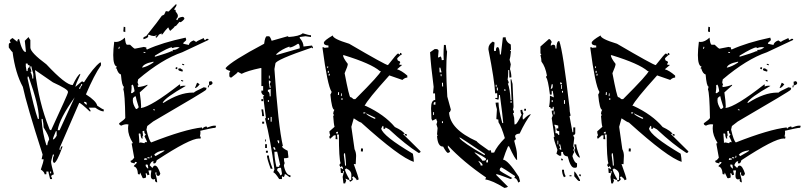

<svg xmlns="http://www.w3.org/2000/svg" viewBox="-20 -884 3997 948"><path d="M121.1 -701.2Q121.1 -698.2 129.9 -686.5V-649.4Q129.9 -625 209 -566.4Q304.7 -463.9 338.9 -463.9Q363.3 -514.6 376 -519.5V-514.6Q352.5 -465.8 352.5 -455.1Q382.8 -482.4 385.7 -482.4L394.5 -477.5Q441.4 -550.8 473.6 -575.2H478.5V-561.5Q445.3 -514.6 404.3 -418Q455.1 -385.7 460 -362.3Q486.3 -343.8 492.2 -343.8V-334Q475.6 -334 450.2 -352.5H418L426.8 -338.9V-334H422.9Q378.9 -376 371.1 -376L274.4 -153.3V-143.6H278.3Q278.3 -162.1 288.1 -162.1V-158.2Q259.8 -79.1 246.1 -79.1L241.2 -87.9V-97.7Q241.2 -107.4 246.1 -116.2V-121.1H241.2L232.4 -87.9V-84Q232.4 -73.2 246.1 -23.4Q232.4 -18.6 232.4 -13.7Q237.3 -4.9 237.3 0H227.5Q218.8 -33.2 218.8 -37.1H209V-23.4H200.2Q200.2 -34.2 181.6 -46.9Q195.3 -85.9 195.3 -97.7H185.5L190.4 -121.1Q111.3 -367.2 92.8 -455.1Q55.7 -522.5 42 -627Q39.1 -627 23.4 -649.4V-664.1Q24.4 -672.9 33.2 -672.9L28.3 -682.6Q28.3 -688.5 42 -696.3L65.4 -677.7Q65.4 -691.4 74.2 -691.4Q89.8 -627 107.4 -627V-635.7L102.5 -682.6ZM107.4 -570.3V-556.6L111.3 -533.2H116.2Q116.2 -551.8 126 -551.8V-561.5Q116.2 -561.5 116.2 -570.3ZM129.9 -556.6V-547.9Q134.8 -539.1 134.8 -529.3H129.9Q139.6 -514.6 139.6 -496.1H144.5V-519.5Q134.8 -549.8 134.8 -556.6ZM153.3 -538.1V-533.2Q171.9 -377 222.7 -251Q224.6 -241.2 232.4 -241.2Q315.4 -420.9 315.4 -426.8V-431.6Q315.4 -443.4 241.2 -477.5ZM116.2 -505.9V-496.1Q148.4 -347.7 167 -296.9H171.9V-301.8Q171.9 -363.3 121.1 -505.9ZM380.9 -468.8Q380.9 -461.9 371.1 -450.2V-445.3H376Q376 -453.1 385.7 -463.9V-468.8ZM264.6 -241.2H274.4L348.6 -403.3Q273.4 -297.9 264.6 -241.2ZM394.5 -380.9Q394.5 -374 408.2 -366.2V-371.1Q408.2 -380.9 399.4 -380.9ZM185.5 -296.9V-292Q190.4 -223.6 209 -167H213.9Q213.9 -179.7 222.7 -195.3Q222.7 -210.9 195.3 -254.9Q195.3 -271.5 190.4 -296.9ZM255.9 -236.3Q241.2 -203.1 241.2 -195.3Q249 -195.3 259.8 -213.9V-236.3ZM227.5 -37.1V-28.3H232.4V-37.1Z M748 -604.5Q804.7 -621.1 828.1 -631.8L832 -629.9L833 -637.7H837.9Q850.6 -637.7 867.2 -650.4Q861.3 -651.4 855.5 -651.4Q843.8 -651.4 831.1 -646.5Q829.1 -646.5 829.1 -649.4V-650.4Q812.5 -650.4 745.1 -609.4L744.1 -604.5ZM710.9 -50.8 711.9 -55.7Q710 -63.5 710 -67.4V-70.3L700.2 -72.3L699.2 -66.4Q699.2 -60.5 710.9 -50.8ZM691.4 -93.8Q699.2 -95.7 703.1 -95.7H706.1L707 -100.6L694.3 -103.5ZM717.8 -101.6 718.8 -106.4 709 -108.4 708 -103.5ZM727.5 -104.5 729.5 -114.3 725.6 -115.2 723.6 -105.5ZM748 -113.3Q792 -137.7 793 -140.6L789.1 -141.6Q754.9 -136.7 741.2 -120.1ZM693.4 -176.8Q694.3 -182.6 701.2 -182.6L706.1 -181.6V-182.6Q706.1 -186.5 693.4 -210.9Q699.2 -217.8 700.2 -221.7Q692.4 -223.6 692.4 -234.4V-238.3L683.6 -236.3L686.5 -212.9L683.6 -213.9V-198.2Q674.8 -200.2 673.8 -223.6L666 -225.6L665 -221.7Q668 -191.4 668 -181.6L667 -178.7L674.8 -180.7ZM745.1 -338.9V-342.8L737.3 -344.7L736.3 -340.8ZM652.3 -345.7Q658.2 -345.7 665 -354.5Q650.4 -400.4 650.4 -407.2V-408.2H648.4Q643.6 -408.2 636.7 -399.4Q635.7 -394.5 635.7 -388.7Q635.7 -369.1 651.4 -345.7ZM631.8 -423.8Q633.8 -423.8 644.5 -433.6Q639.6 -464.8 633.8 -466.8Q632.8 -462.9 629.9 -462.9H628.9Q629.9 -460 629.9 -453.1Q629.9 -443.4 627 -424.8ZM681.6 -549.8Q707 -554.7 737.3 -575.2L738.3 -579.1H735.4Q686.5 -569.3 681.6 -549.8ZM568.4 -642.6 571.3 -652.3 567.4 -653.3 564.5 -643.6ZM697.3 -622.1 698.2 -626 689.5 -627.9 688.5 -624ZM755.9 16.6Q745.1 14.6 745.1 5.9L746.1 0L736.3 2Q724.6 0 724.6 -15.6Q724.6 -26.4 727.5 -42L722.7 -43L712.9 -42L717.8 -21.5L707 -18.6V-21.5Q707 -27.3 700.2 -29.3L699.2 -25.4Q701.2 -19.5 701.2 -13.7L700.2 -6.8L689.5 -3.9L684.6 -4.9L671.9 -32.2L669.9 -22.5L661.1 -24.4Q659.2 -58.6 640.6 -62.5L642.6 -67.4Q654.3 -76.2 656.2 -83L646.5 -85L644.5 -77.1Q637.7 -79.1 631.3 -80.6Q625 -82 625 -87.9V-90.8H626Q631.8 -90.8 642.6 -105.5L629.9 -175.8H631.8Q634.8 -175.8 635.7 -178.7Q612.3 -215.8 612.3 -249Q612.3 -259.8 614.3 -269.5L605.5 -270.5Q592.8 -270.5 579.1 -263.7Q568.4 -266.6 568.4 -273.4V-275.4Q596.7 -294.9 598.6 -301.8Q596.7 -423.8 588.9 -442.4L591.8 -456.1Q582 -458 577.1 -516.6Q563.5 -519.5 555.7 -545.9L550.8 -546.9L557.6 -554.7Q539.1 -559.6 539.1 -612.3Q539.1 -638.7 543.9 -677.7L552.7 -676.8Q573.2 -676.8 596.7 -698.2Q599.6 -664.1 607.4 -663.1H622.1Q639.6 -645.5 645.5 -643.6L690.4 -652.3L703.1 -649.4L702.1 -645.5Q702.1 -640.6 706.1 -639.6Q781.2 -673.8 896.5 -698.2L899.4 -688.5L898.4 -684.6L885.7 -672.9L884.8 -668L912.1 -662.1Q916 -677.7 936.5 -684.6Q944.3 -678.7 949.2 -676.8Q950.2 -680.7 986.3 -696.3Q986.3 -687.5 994.1 -685.5Q996.1 -692.4 1003.9 -692.4L1009.8 -691.4L1008.8 -686.5L879.9 -626Q779.3 -591.8 662.1 -492.2L659.2 -477.5L664.1 -462.9H663.1Q660.2 -462.9 658.2 -459Q662.1 -458 662.1 -455.1V-454.1Q688.5 -457 708 -465.8V-461.9L669.9 -427.7Q676.8 -378.9 676.8 -359.4L675.8 -350.6Q726.6 -357.4 866.2 -466.8L870.1 -465.8L868.2 -457Q878.9 -460.9 888.7 -460.9Q893.6 -460.9 897.5 -460Q795.9 -402.3 783.2 -377L787.1 -376Q866.2 -426.8 930.7 -426.8H937.5Q939.5 -431.6 986.3 -453.1L1000 -450.2Q999 -446.3 997.6 -440.9Q996.1 -435.5 736.3 -284.2L707 -261.7L703.1 -244.1Q715.8 -188.5 726.6 -180.7Q890.6 -245.1 977.5 -254.9V-252.9Q977.5 -250 981.4 -249Q982.4 -255.9 998 -259.8Q1002 -258.8 1002 -255.9V-253.9Q1026.4 -263.7 1040 -263.7L1046.9 -262.7L1043.9 -252.9H1042Q1030.3 -252.9 968.8 -238.3Q969.7 -234.4 969.7 -229.5Q969.7 -221.7 966.8 -210L971.7 -209L969.7 -199.2L962.9 -200.2Q917 -200.2 753.9 -92.8Q750 -77.1 742.2 -77.1L736.3 -78.1L738.3 -87.9H736.3Q726.6 -87.9 718.8 -68.4L730.5 -56.6L734.4 -55.7Q737.3 -66.4 745.1 -66.4Q758.8 -66.4 771.5 -27.3Q768.6 -15.6 761.7 -15.6Q752 -15.6 752 -26.4L752.9 -32.2L748 -33.2L747.1 -28.3Q755.9 2.9 755.9 13.7ZM883.8 -481.4 874 -484.4 875 -489.3 884.8 -486.3ZM1009.8 -452.1 1005.9 -453.1 1007.8 -462.9 1012.7 -461.9ZM942.4 -449.2 953.1 -475.6Q956.1 -474.6 959 -472.7Q961.9 -470.7 965.8 -467.8Q952.1 -449.2 942.4 -449.2ZM1012.7 -461.9 1011.7 -480.5 1022.5 -483.4Q1029.3 -479.5 1029.3 -473.6Q1029.3 -465.8 1012.7 -461.9ZM880.9 -530.3 867.2 -534.2Q860.4 -536.1 860.4 -542V-544.9L870.1 -546.9Q878.9 -540 882.8 -539.1ZM854.5 -542 846.7 -543.9 848.6 -552.7 856.4 -550.8ZM888.7 -561.5 878.9 -564.5 879.9 -569.3 889.6 -566.4ZM598.6 -725.6 588.9 -728.5 590.8 -752 598.6 -750ZM688.5 -690.4 687.5 -698.2Q694.3 -704.1 702.1 -706.1Q766.6 -787.1 779.3 -806.6Q788.1 -809.6 791 -812.5L798.8 -829.1L812.5 -827.1L849.6 -864.3L851.6 -859.4Q851.6 -853.5 838.9 -836.9L846.7 -835L847.7 -826.2Q858.4 -814.5 858.4 -805.7Q858.4 -796.9 849.6 -789.1L854.5 -784.2Q857.4 -786.1 861.3 -794.9Q874 -800.8 880.9 -800.8Q884.8 -800.8 886.2 -799.3Q887.7 -797.9 889.2 -795.9Q890.6 -793.9 890.6 -792Q890.6 -789.1 882.3 -781.7Q874 -774.4 871.1 -774.4Q868.2 -774.4 866.2 -776.4L849.6 -756.8L840.8 -752.9L841.8 -752Q841.8 -750 820.3 -731.4Q817.4 -733.4 810.5 -749Q794.9 -733.4 782.2 -714.8L778.3 -712.9L777.3 -719.7Q774.4 -716.8 765.6 -713.9Q756.8 -701.2 752 -697.3L747.1 -702.1L753.9 -707L751 -710Q747.1 -706.1 739.3 -706.1Q729.5 -706.1 713.9 -712.9Q710.9 -710 710.9 -707L711.9 -702.1Q704.1 -694.3 688.5 -690.4Z M1344.7 -612.3 1460 -645.5Q1460 -668 1451.2 -668Q1422.9 -649.4 1409.2 -649.4V-654.3Q1370.1 -640.6 1344.7 -617.2ZM1363.3 -18.6Q1372.1 -18.6 1372.1 -28.3L1367.2 -55.7Q1348.6 -55.7 1348.6 -46.9V-42Q1363.3 -26.4 1363.3 -18.6ZM1358.4 -60.5Q1358.4 -69.3 1363.3 -69.3L1348.6 -134.8H1335V-129.9Q1335 -103.5 1344.7 -60.5ZM1339.8 -143.6Q1339.8 -158.2 1330.1 -158.2V-153.3Q1332 -143.6 1339.8 -143.6ZM1358.4 -176.8V-190.4H1348.6Q1353.5 -181.6 1353.5 -176.8ZM1307.6 -292V-301.8H1302.7V-292ZM1321.3 -283.2V-306.6H1316.4V-283.2ZM1307.6 -380.9V-389.6H1302.7V-380.9ZM1316.4 -408.2V-445.3Q1307.6 -440.4 1302.7 -440.4V-431.6Q1311.5 -431.6 1311.5 -408.2ZM1316.4 -450.2Q1316.4 -460 1311.5 -468.8Q1316.4 -477.5 1316.4 -482.4L1307.6 -487.3V-473.6L1311.5 -450.2ZM1311.5 -496.1V-510.7H1307.6V-496.1ZM1372.1 0H1358.4Q1337.9 -32.2 1330.1 -32.2Q1330.1 -37.1 1335 -46.9Q1316.4 -192.4 1289.1 -296.9Q1289.1 -301.8 1293 -301.8L1279.3 -408.2Q1284.2 -408.2 1284.2 -413.1Q1277.3 -413.1 1270.5 -426.8V-436.5H1279.3V-459H1270.5V-547.9H1265.6Q1201.2 -534.2 1172.9 -519.5L1154.3 -529.3Q1154.3 -524.4 1122.1 -501Q1112.3 -501 1112.3 -510.7V-524.4L1117.2 -533.2Q1093.8 -540 1093.8 -547.9Q1122.1 -582 1284.2 -668Q1289.1 -705.1 1297.9 -705.1H1307.6Q1313.5 -705.1 1321.3 -682.6L1400.4 -705.1Q1404.3 -705.1 1404.3 -701.2Q1459 -705.1 1474.6 -719.7Q1504.9 -710 1515.6 -710V-701.2Q1511.7 -701.2 1488.3 -705.1L1460 -701.2V-696.3Q1478.5 -674.8 1478.5 -654.3L1520.5 -659.2L1525.4 -649.4V-645.5Q1520.5 -645.5 1520.5 -649.4Q1339.8 -587.9 1339.8 -570.3Q1335 -546.9 1335 -543Q1353.5 -262.7 1377 -162.1H1372.1Q1372.1 -153.3 1400.4 -139.6L1404.3 -106.4Q1397.5 -102.5 1381.8 -102.5Q1381.8 -86.9 1385.7 -79.1Q1381.8 -70.3 1381.8 -65.4Q1391.6 -18.6 1414.1 -18.6V-9.8H1409.2L1390.6 -23.4H1385.7Q1385.7 -9.8 1377 -9.8Q1377 -13.7 1372.1 -13.7ZM1326.2 -50.8H1316.4Q1297.9 -101.6 1297.9 -116.2H1307.6Q1307.6 -98.6 1326.2 -50.8ZM1302.7 -129.9H1293V-139.6H1302.7ZM1297.9 -153.3H1289.1V-171.9H1297.9ZM1293 -185.5H1289.1V-195.3H1293ZM1284.2 -273.4H1274.4V-283.2H1284.2ZM1284.2 -310.5H1274.4Q1274.4 -325.2 1270.5 -343.8H1279.3ZM1279.3 -384.8H1270.5V-394.5H1279.3Z M1713.9 4.9 1714.8 -20.5Q1714.8 -42 1688.5 -52.7Q1687.5 -47.9 1682.6 -47.9Q1687.5 -28.3 1704.1 -1V3.9ZM1688.5 -66.4V-71.3Q1688.5 -88.9 1683.6 -127H1678.7L1677.7 -118.2Q1683.6 -75.2 1683.6 -67.4V-66.4ZM1648.4 -224.6V-233.4Q1638.7 -233.4 1638.7 -225.6ZM1833 -297.9V-302.7L1788.1 -324.2Q1788.1 -316.4 1828.1 -297.9ZM1783.2 -324.2 1784.2 -329.1H1774.4L1773.4 -324.2ZM1670.9 -390.6V-399.4H1666V-390.6ZM1667 -409.2 1668 -422.9H1664.1L1663.1 -409.2ZM1653.3 -415 1654.3 -428.7H1649.4L1648.4 -415ZM1607.4 -510.7 1608.4 -519.5H1603.5L1602.5 -510.7ZM1603.5 -524.4V-534.2H1598.6V-524.4ZM1599.6 -547.9 1600.6 -556.6H1596.7L1595.7 -547.9ZM1734.4 -394.5Q1859.4 -519.5 1860.4 -533.2H1855.5Q1812.5 -570.3 1678.7 -611.3H1673.8Q1673.8 -598.6 1697.3 -568.4Q1697.3 -557.6 1681.6 -522.5Q1704.1 -404.3 1710 -404.3Q1715.8 -404.3 1725.6 -394.5ZM1684.6 21.5H1675.8L1671.9 -10.7L1678.7 -39.1H1673.8L1672.9 -29.3L1663.1 -30.3L1661.1 -53.7H1665L1673.8 -47.9Q1673.8 -62.5 1665 -63.5Q1665 -58.6 1661.1 -58.6L1656.2 -67.4Q1657.2 -77.1 1662.1 -77.1Q1653.3 -99.6 1653.3 -219.7H1643.6L1646.5 -196.3L1636.7 -197.3L1637.7 -215.8H1628.9L1609.4 -198.2L1605.5 -208L1610.4 -216.8Q1606.4 -225.6 1606.4 -235.4L1631.8 -257.8Q1627.9 -270.5 1625 -313.5H1629.9L1625 -323.2Q1626 -333 1630.9 -341.8Q1618.2 -342.8 1611.3 -417Q1617.2 -425.8 1617.2 -430.7Q1596.7 -461.9 1572.3 -647.5L1573.2 -651.4Q1582 -650.4 1582 -647.5Q1588.9 -649.4 1601.6 -649.4V-659.2Q1579.1 -660.2 1579.1 -672.9Q1579.1 -683.6 1623 -709Q1623 -692.4 1704.1 -668Q1882.8 -563.5 1895.5 -562.5Q1940.4 -620.1 1945.3 -620.1L1955.1 -614.3V-623Q1963.9 -622.1 1963.9 -614.3Q1958 -614.3 1941.4 -596.7Q1941.4 -583 1950.2 -583Q1956.1 -580.1 1956.1 -576.2Q1956.1 -573.2 1952.1 -569.3V-564.5L1965.8 -563.5L1940.4 -542Q1961.9 -536.1 1991.2 -510.7V-501Q1979.5 -501 1966.8 -489.3L1902.3 -511.7Q1793 -390.6 1780.3 -361.3H1785.2Q1877.9 -318.4 1929.7 -256.8Q1970.7 -237.3 1978.5 -222.7H1969.7L2056.6 -136.7Q2055.7 -128.9 2046.9 -128.9Q1983.4 -168.9 1901.4 -245.1L1883.8 -254.9Q1882.8 -247.1 1874 -247.1Q1874 -262.7 1871.1 -262.7Q1868.2 -262.7 1862.3 -249Q1870.1 -212.9 2018.6 -125Q2022.5 -105.5 2023.4 -85Q1955.1 -105.5 1762.7 -279.3Q1756.8 -279.3 1726.6 -299.8L1714.8 -257.8L1730.5 -147.5Q1738.3 -131.8 1738.3 -114.3L1736.3 -73.2L1726.6 -74.2Q1751 -6.8 1751 2L1741.2 5.9Q1741.2 -1 1723.6 -13.7Q1722.7 -8.8 1717.8 -8.8L1722.7 0Q1722.7 6.8 1708 13.7L1704.1 3.9H1699.2Q1690.4 -1 1685.5 -2L1689.5 8.8Q1684.6 16.6 1684.6 21.5ZM1771.5 -135.7 1761.7 -136.7 1762.7 -151.4 1772.5 -150.4ZM1988.3 -212.9Q1978.5 -213.9 1978.5 -222.7L1988.3 -221.7Z M2470.7 43.9Q2411.1 6.8 2376 2L2379.9 -7.8Q2267.6 -84 2191.4 -166V-156.2Q2201.2 -141.6 2202.1 -133.8L2192.4 -128.9Q2184.6 -128.9 2168 -160.2H2167Q2140.6 -160.2 2137.7 -214.8H2142.6Q2141.6 -218.8 2138.7 -218.8H2137.7L2140.6 -252L2134.8 -270.5Q2138.7 -279.3 2138.7 -284.2Q2133.8 -293 2133.8 -297.9L2115.2 -288.1L2110.4 -296.9L2108.4 -349.6Q2108.4 -389.6 2128.9 -390.6L2127.9 -422.9H2118.2L2121.1 -455.1Q2107.4 -559.6 2103.5 -626L2126 -641.6H2135.7Q2144.5 -640.6 2145.5 -632.8L2142.6 -600.6H2146.5L2156.2 -605.5Q2161.1 -597.7 2161.1 -586.9L2170.9 -587.9L2169.9 -614.3Q2169.9 -633.8 2171.9 -662.1H2180.7L2181.6 -658.2Q2182.6 -636.7 2187.5 -629.9Q2183.6 -587.9 2183.6 -536.1Q2183.6 -492.2 2188.5 -407.2L2206.1 -342.8Q2202.1 -329.1 2197.3 -329.1Q2201.2 -246.1 2334 -186.5Q2334 -181.6 2396.5 -138.7Q2396.5 -143.6 2401.4 -143.6Q2406.2 -134.8 2406.2 -129.9L2419.9 -130.9Q2432.6 -161.1 2472.7 -202.1Q2456.1 -257.8 2441.4 -280.3L2440.4 -293.9Q2430.7 -293.9 2430.7 -297.9L2433.6 -344.7Q2427.7 -363.3 2426.8 -377L2441.4 -377.9Q2442.4 -340.8 2460 -276.4H2464.8Q2461.9 -311.5 2448.2 -415H2443.4V-409.2Q2443.4 -397.5 2440.4 -391.6Q2430.7 -395.5 2425.8 -395.5V-400.4H2435.5L2434.6 -423.8L2424.8 -422.9Q2421.9 -486.3 2391.6 -639.6V-643.6Q2391.6 -665 2413.1 -678.7L2421.9 -673.8L2418.9 -641.6L2419.9 -631.8L2428.7 -632.8V-635.7Q2428.7 -651.4 2437.5 -651.4Q2446.3 -651.4 2448.2 -615.2H2453.1L2462.9 -699.2L2476.6 -700.2Q2477.5 -676.8 2502 -664.1L2502.9 -640.6Q2502.9 -635.7 2498 -635.7Q2498 -631.8 2501 -631.8H2502.9Q2500 -599.6 2496.1 -588.9L2502 -566.4L2498 -543Q2504.9 -523.4 2504.9 -502L2495.1 -501L2494.1 -538.1H2489.3V-526.4Q2489.3 -504.9 2486.3 -491.2Q2491.2 -483.4 2492.2 -472.7H2487.3Q2498 -445.3 2501 -389.6H2505.9L2501 -492.2H2504.9L2510.7 -469.7L2515.6 -358.4Q2515.6 -350.6 2512.7 -343.8Q2517.6 -335 2517.6 -330.1Q2517.6 -325.2 2512.7 -325.2L2518.6 -302.7L2520.5 -269.5L2525.4 -270.5Q2532.2 -270.5 2555.7 -318.4Q2549.8 -326.2 2549.8 -340.8L2558.6 -341.8Q2559.6 -331.1 2564.5 -323.2Q2560.5 -314.5 2560.5 -304.7L2561.5 -294.9H2565.4Q2588.9 -319.3 2601.6 -320.3Q2573.2 -283.2 2545.9 -224.6Q2523.4 -222.7 2523.4 -210.9Q2524.4 -203.1 2528.3 -196.3Q2519.5 -194.3 2519.5 -186.5Q2531.2 -144.5 2532.2 -127.4Q2533.2 -110.4 2533.2 -93.8Q2524.4 -93.8 2493.2 -162.1L2488.3 -161.1Q2475.6 -132.8 2463.9 -95.7Q2488.3 -93.8 2542 -10.7L2547.9 11.7L2539.1 17.6Q2531.2 -4.9 2520.5 -4.9H2519.5L2523.4 -14.6Q2459 -57.6 2456.1 -57.6Q2447.3 -55.7 2447.3 -43Q2448.2 -38.1 2509.8 -4.9L2501 0Q2437.5 -24.4 2429.7 -24.4L2430.7 -19.5L2488.3 38.1Q2480.5 43 2470.7 43.9ZM2160.2 -526.4 2154.3 -549.8H2149.4L2150.4 -526.4ZM2160.2 -507.8V-517.6H2155.3L2156.2 -507.8ZM2168 -457 2167 -475.6H2162.1L2163.1 -457ZM2432.6 -456.1 2431.6 -465.8 2427.7 -464.8V-456.1ZM2438.5 -437.5 2437.5 -452.1 2432.6 -451.2 2433.6 -437.5ZM2475.6 -434.6 2474.6 -444.3H2470.7V-434.6ZM2129.9 -367.2V-380.9Q2121.1 -379.9 2121.1 -373V-367.2ZM2505.9 -376V-385.7L2501 -384.8V-376ZM2119.1 -315.4 2123 -316.4V-330.1H2118.2ZM2568.4 -336.9V-346.7H2577.1V-337.9ZM2167 -276.4V-285.2H2162.1V-276.4ZM2374 -119.1V-124Q2252 -206.1 2249 -206.1L2250 -201.2Q2264.6 -180.7 2370.1 -119.1ZM2371.1 -90.8Q2379.9 -91.8 2379.9 -100.6Q2362.3 -114.3 2327.1 -130.9H2322.3Q2361.3 -96.7 2361.3 -90.8ZM2389.6 -82V-96.7Q2380.9 -94.7 2380.9 -87.9V-82ZM2353.5 -66.4 2363.3 -67.4Q2362.3 -79.1 2342.8 -89.8L2343.8 -85Q2353.5 -74.2 2353.5 -66.4Z M2690.4 -691.4Q2697.3 -691.4 2704.1 -676.8Q2699.2 -668.9 2699.2 -658.2L2709 -663.1H2713.9Q2722.7 -663.1 2722.7 -644.5H2727.5Q2727.5 -681.6 2741.2 -681.6Q2759.8 -633.8 2792 -352.5Q2792 -333 2796.9 -315.4Q2796.9 -310.5 2792 -310.5L2806.6 -231.4H2810.5V-254.9H2820.3V-226.6Q2820.3 -217.8 2810.5 -217.8Q2810.5 -212.9 2815.4 -204.1L2810.5 -162.1L2815.4 -152.3L2810.5 -143.6L2815.4 -133.8Q2806.6 -119.1 2806.6 -111.3Q2817.4 -78.1 2829.1 -78.1V-64.5Q2829.1 -55.7 2820.3 -55.7H2815.4Q2796.9 -55.7 2783.2 -111.3Q2759.8 -114.3 2759.8 -133.8H2751V-115.2H2741.2L2727.5 -125L2732.4 -143.6Q2713.9 -194.3 2713.9 -208H2717.8L2704.1 -300.8Q2709 -310.5 2709 -315.4Q2704.1 -323.2 2704.1 -337.9H2713.9V-356.4H2709V-347.7H2699.2Q2699.2 -356.4 2690.4 -356.4Q2695.3 -371.1 2695.3 -412.1L2713.9 -403.3V-408.2L2709 -435.5H2704.1V-417H2695.3Q2685.5 -493.2 2676.8 -501V-504.9Q2676.8 -509.8 2680.7 -509.8Q2672.9 -554.7 2653.3 -580.1Q2653.3 -593.8 2648.4 -612.3H2653.3L2648.4 -621.1V-654.3ZM2746.1 -477.5V-467.8H2754.9Q2754.9 -477.5 2746.1 -477.5ZM2704.1 -467.8 2699.2 -445.3Q2709 -445.3 2709 -459V-467.8ZM2751 -463.9V-445.3H2754.9V-463.9ZM2754.9 -435.5V-426.8H2759.8V-435.5ZM2704.1 -389.6V-379.9H2709V-389.6ZM2764.6 -389.6V-371.1H2769.5V-389.6ZM2713.9 -334V-319.3H2717.8V-334ZM2717.8 -268.6V-263.7Q2722.7 -255.9 2722.7 -245.1V-226.6Q2736.3 -226.6 2736.3 -217.8H2741.2V-236.3Q2727.5 -236.3 2727.5 -245.1V-250H2736.3V-263.7Q2720.7 -268.6 2717.8 -268.6ZM2732.4 -189.5V-170.9H2736.3V-189.5ZM2741.2 -170.9V-167Q2746.1 -157.2 2746.1 -152.3Q2741.2 -152.3 2741.2 -148.4L2751 -143.6V-148.4L2746.1 -170.9ZM2815.4 -170.9H2825.2Q2825.2 -154.3 2843.8 -106.4H2838.9Q2823.2 -118.2 2815.4 -143.6L2820.3 -152.3Q2815.4 -161.1 2815.4 -170.9ZM2751 -101.6Q2759.8 -100.6 2759.8 -92.8H2751ZM2754.9 -45.9H2764.6Q2764.6 -27.3 2773.4 -13.7L2764.6 -8.8Q2754.9 -25.4 2754.9 -45.9ZM2815.4 -37.1Q2821.3 -37.1 2843.8 4.9V9.8H2838.9Q2834 9.8 2815.4 -13.7ZM2838.9 -22.5H2847.7V-13.7Q2838.9 -13.7 2838.9 -22.5ZM2792 -18.6H2801.8V-13.7H2792Z M3036.1 4.9 3037.1 -20.5Q3037.1 -42 3010.7 -52.7Q3009.8 -47.9 3004.9 -47.9Q3009.8 -28.3 3026.4 -1V3.9ZM3010.7 -66.4V-71.3Q3010.7 -88.9 3005.9 -127H3001L3000 -118.2Q3005.9 -75.2 3005.9 -67.4V-66.4ZM2970.7 -224.6V-233.4Q2960.9 -233.4 2960.9 -225.6ZM3155.3 -297.9V-302.7L3110.4 -324.2Q3110.4 -316.4 3150.4 -297.9ZM3105.5 -324.2 3106.4 -329.1H3096.7L3095.7 -324.2ZM2993.2 -390.6V-399.4H2988.3V-390.6ZM2989.3 -409.2 2990.2 -422.9H2986.3L2985.4 -409.2ZM2975.6 -415 2976.6 -428.7H2971.7L2970.7 -415ZM2929.7 -510.7 2930.7 -519.5H2925.8L2924.8 -510.7ZM2925.8 -524.4V-534.2H2920.9V-524.4ZM2921.9 -547.9 2922.9 -556.6H2918.9L2918 -547.9ZM3056.6 -394.5Q3181.6 -519.5 3182.6 -533.2H3177.7Q3134.8 -570.3 3001 -611.3H2996.1Q2996.1 -598.6 3019.5 -568.4Q3019.5 -557.6 3003.9 -522.5Q3026.4 -404.3 3032.2 -404.3Q3038.1 -404.3 3047.9 -394.5ZM3006.8 21.5H2998L2994.1 -10.7L3001 -39.1H2996.1L2995.1 -29.3L2985.4 -30.3L2983.4 -53.7H2987.3L2996.1 -47.9Q2996.1 -62.5 2987.3 -63.5Q2987.3 -58.6 2983.4 -58.6L2978.5 -67.4Q2979.5 -77.1 2984.4 -77.1Q2975.6 -99.6 2975.6 -219.7H2965.8L2968.8 -196.3L2959 -197.3L2960 -215.8H2951.2L2931.6 -198.2L2927.7 -208L2932.6 -216.8Q2928.7 -225.6 2928.7 -235.4L2954.1 -257.8Q2950.2 -270.5 2947.3 -313.5H2952.1L2947.3 -323.2Q2948.2 -333 2953.1 -341.8Q2940.4 -342.8 2933.6 -417Q2939.5 -425.8 2939.5 -430.7Q2918.9 -461.9 2894.5 -647.5L2895.5 -651.4Q2904.3 -650.4 2904.3 -647.5Q2911.1 -649.4 2923.8 -649.4V-659.2Q2901.4 -660.2 2901.4 -672.9Q2901.4 -683.6 2945.3 -709Q2945.3 -692.4 3026.4 -668Q3205.1 -563.5 3217.8 -562.5Q3262.7 -620.1 3267.6 -620.1L3277.3 -614.3V-623Q3286.1 -622.1 3286.1 -614.3Q3280.3 -614.3 3263.7 -596.7Q3263.7 -583 3272.5 -583Q3278.3 -580.1 3278.3 -576.2Q3278.3 -573.2 3274.4 -569.3V-564.5L3288.1 -563.5L3262.7 -542Q3284.2 -536.1 3313.5 -510.7V-501Q3301.8 -501 3289.1 -489.3L3224.6 -511.7Q3115.2 -390.6 3102.5 -361.3H3107.4Q3200.2 -318.4 3252 -256.8Q3293 -237.3 3300.8 -222.7H3292L3378.9 -136.7Q3377.9 -128.9 3369.1 -128.9Q3305.7 -168.9 3223.6 -245.1L3206.1 -254.9Q3205.1 -247.1 3196.3 -247.1Q3196.3 -262.7 3193.4 -262.7Q3190.4 -262.7 3184.6 -249Q3192.4 -212.9 3340.8 -125Q3344.7 -105.5 3345.7 -85Q3277.3 -105.5 3085 -279.3Q3079.1 -279.3 3048.8 -299.8L3037.1 -257.8L3052.7 -147.5Q3060.5 -131.8 3060.5 -114.3L3058.6 -73.2L3048.8 -74.2Q3073.2 -6.8 3073.2 2L3063.5 5.9Q3063.5 -1 3045.9 -13.7Q3044.9 -8.8 3040 -8.8L3044.9 0Q3044.9 6.8 3030.3 13.7L3026.4 3.9H3021.5Q3012.7 -1 3007.8 -2L3011.7 8.8Q3006.8 16.6 3006.8 21.5ZM3093.8 -135.7 3084 -136.7 3085 -151.4 3094.7 -150.4ZM3310.5 -212.9Q3300.8 -213.9 3300.8 -222.7L3310.5 -221.7Z M3634.8 -604.5Q3691.4 -621.1 3714.8 -631.8L3718.8 -629.9L3719.7 -637.7H3724.6Q3737.3 -637.7 3753.9 -650.4Q3748 -651.4 3742.2 -651.4Q3730.5 -651.4 3717.8 -646.5Q3715.8 -646.5 3715.8 -649.4V-650.4Q3699.2 -650.4 3631.8 -609.4L3630.9 -604.5ZM3597.7 -50.8 3598.6 -55.7Q3596.7 -63.5 3596.7 -67.4V-70.3L3586.9 -72.3L3585.9 -66.4Q3585.9 -60.5 3597.7 -50.8ZM3578.1 -93.8Q3585.9 -95.7 3589.8 -95.7H3592.8L3593.8 -100.6L3581.1 -103.5ZM3604.5 -101.6 3605.5 -106.4 3595.7 -108.4 3594.7 -103.5ZM3614.3 -104.5 3616.2 -114.3 3612.3 -115.2 3610.4 -105.5ZM3634.8 -113.3Q3678.7 -137.7 3679.7 -140.6L3675.8 -141.6Q3641.6 -136.7 3627.9 -120.1ZM3580.1 -176.8Q3581.1 -182.6 3587.9 -182.6L3592.8 -181.6V-182.6Q3592.8 -186.5 3580.1 -210.9Q3585.9 -217.8 3586.9 -221.7Q3579.1 -223.6 3579.1 -234.4V-238.3L3570.3 -236.3L3573.2 -212.9L3570.3 -213.9V-198.2Q3561.5 -200.2 3560.5 -223.6L3552.7 -225.6L3551.8 -221.7Q3554.7 -191.4 3554.7 -181.6L3553.7 -178.7L3561.5 -180.7ZM3631.8 -338.9V-342.8L3624 -344.7L3623 -340.8ZM3539.1 -345.7Q3544.9 -345.7 3551.8 -354.5Q3537.1 -400.4 3537.1 -407.2V-408.2H3535.2Q3530.3 -408.2 3523.4 -399.4Q3522.5 -394.5 3522.5 -388.7Q3522.5 -369.1 3538.1 -345.7ZM3518.6 -423.8Q3520.5 -423.8 3531.2 -433.6Q3526.4 -464.8 3520.5 -466.8Q3519.5 -462.9 3516.6 -462.9H3515.6Q3516.6 -460 3516.6 -453.1Q3516.6 -443.4 3513.7 -424.8ZM3568.4 -549.8Q3593.8 -554.7 3624 -575.2L3625 -579.1H3622.1Q3573.2 -569.3 3568.4 -549.8ZM3455.1 -642.6 3458 -652.3 3454.1 -653.3 3451.2 -643.6ZM3584 -622.1 3585 -626 3576.2 -627.9 3575.2 -624ZM3642.6 16.6Q3631.8 14.6 3631.8 5.9L3632.8 0L3623 2Q3611.3 0 3611.3 -15.6Q3611.3 -26.4 3614.3 -42L3609.4 -43L3599.6 -42L3604.5 -21.5L3593.8 -18.6V-21.5Q3593.8 -27.3 3586.9 -29.3L3585.9 -25.4Q3587.9 -19.5 3587.9 -13.7L3586.9 -6.8L3576.2 -3.9L3571.3 -4.9L3558.6 -32.2L3556.6 -22.5L3547.9 -24.4Q3545.9 -58.6 3527.3 -62.5L3529.3 -67.4Q3541 -76.2 3543 -83L3533.2 -85L3531.2 -77.1Q3524.4 -79.1 3518.1 -80.6Q3511.7 -82 3511.7 -87.9V-90.8H3512.7Q3518.6 -90.8 3529.3 -105.5L3516.6 -175.8H3518.6Q3521.5 -175.8 3522.5 -178.7Q3499 -215.8 3499 -249Q3499 -259.8 3501 -269.5L3492.2 -270.5Q3479.5 -270.5 3465.8 -263.7Q3455.1 -266.6 3455.1 -273.4V-275.4Q3483.4 -294.9 3485.4 -301.8Q3483.4 -423.8 3475.6 -442.4L3478.5 -456.1Q3468.8 -458 3463.9 -516.6Q3450.2 -519.5 3442.4 -545.9L3437.5 -546.9L3444.3 -554.7Q3425.8 -559.6 3425.8 -612.3Q3425.8 -638.7 3430.7 -677.7L3439.5 -676.8Q3460 -676.8 3483.4 -698.2Q3486.3 -664.1 3494.1 -663.1H3508.8Q3526.4 -645.5 3532.2 -643.6L3577.1 -652.3L3589.8 -649.4L3588.9 -645.5Q3588.9 -640.6 3592.8 -639.6Q3668 -673.8 3783.2 -698.2L3786.1 -688.5L3785.2 -684.6L3772.5 -672.9L3771.5 -668L3798.8 -662.1Q3802.7 -677.7 3823.2 -684.6Q3831.1 -678.7 3835.9 -676.8Q3836.9 -680.7 3873 -696.3Q3873 -687.5 3880.9 -685.5Q3882.8 -692.4 3890.6 -692.4L3896.5 -691.4L3895.5 -686.5L3766.6 -626Q3666 -591.8 3548.8 -492.2L3545.9 -477.5L3550.8 -462.9H3549.8Q3546.9 -462.9 3544.9 -459Q3548.8 -458 3548.8 -455.1V-454.1Q3575.2 -457 3594.7 -465.8V-461.9L3556.6 -427.7Q3563.5 -378.9 3563.5 -359.4L3562.5 -350.6Q3613.3 -357.4 3752.9 -466.8L3756.8 -465.8L3754.9 -457Q3765.6 -460.9 3775.4 -460.9Q3780.3 -460.9 3784.2 -460Q3682.6 -402.3 3669.9 -377L3673.8 -376Q3752.9 -426.8 3817.4 -426.8H3824.2Q3826.2 -431.6 3873 -453.1L3886.7 -450.2Q3885.7 -446.3 3884.3 -440.9Q3882.8 -435.5 3623 -284.2L3593.8 -261.7L3589.8 -244.1Q3602.5 -188.5 3613.3 -180.7Q3777.3 -245.1 3864.3 -254.9V-252.9Q3864.3 -250 3868.2 -249Q3869.1 -255.9 3884.8 -259.8Q3888.7 -258.8 3888.7 -255.9V-253.9Q3913.1 -263.7 3926.8 -263.7L3933.6 -262.7L3930.7 -252.9H3928.7Q3917 -252.9 3855.5 -238.3Q3856.4 -234.4 3856.4 -229.5Q3856.4 -221.7 3853.5 -210L3858.4 -209L3856.4 -199.2L3849.6 -200.2Q3803.7 -200.2 3640.6 -92.8Q3636.7 -77.1 3628.9 -77.1L3623 -78.1L3625 -87.9H3623Q3613.3 -87.9 3605.5 -68.4L3617.2 -56.6L3621.1 -55.7Q3624 -66.4 3631.8 -66.4Q3645.5 -66.4 3658.2 -27.3Q3655.3 -15.6 3648.4 -15.6Q3638.7 -15.6 3638.7 -26.4L3639.6 -32.2L3634.8 -33.2L3633.8 -28.3Q3642.6 2.9 3642.6 13.7ZM3770.5 -481.4 3760.7 -484.4 3761.7 -489.3 3771.5 -486.3ZM3896.5 -452.1 3892.6 -453.1 3894.5 -462.9 3899.4 -461.9ZM3829.1 -449.2 3839.8 -475.6Q3842.8 -474.6 3845.7 -472.7Q3848.6 -470.7 3852.5 -467.8Q3838.9 -449.2 3829.1 -449.2ZM3899.4 -461.9 3898.4 -480.5 3909.2 -483.4Q3916 -479.5 3916 -473.6Q3916 -465.8 3899.4 -461.9ZM3767.6 -530.3 3753.9 -534.2Q3747.1 -536.1 3747.1 -542V-544.9L3756.8 -546.9Q3765.6 -540 3769.5 -539.1ZM3741.2 -542 3733.4 -543.9 3735.4 -552.7 3743.2 -550.8ZM3775.4 -561.5 3765.6 -564.5 3766.6 -569.3 3776.4 -566.4ZM3485.4 -725.6 3475.6 -728.5 3477.5 -752 3485.4 -750Z"/></svg>

Font: Blackcraft
Style: Regular
Weight: 400
Designer: GGBotNet
Foundry: GGBotNet
Version: 1.00